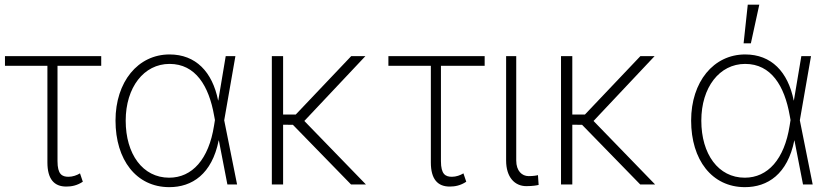

<svg xmlns="http://www.w3.org/2000/svg" viewBox="-20 -784 3532 816"><path d="M410.2 -545.5H1.1V-504.3H181.5V-93.8C181.5 -23.1 209.9 8.9 261.7 8.9C283.7 8.9 307.5 4.6 332 -11.7L320 -47.2C306.8 -39.1 288.7 -32.7 271.3 -32.7C243.6 -32.7 224.4 -43 224.4 -99.1V-504.3H410.2Z M698.9 11.4C796.2 11.7 880.7 -44 909.4 -187.1H910.2L946.4 0H987.6L932.9 -272.7L980.5 -545.5H939.3L907.7 -356.9H907C882.5 -479 811.8 -552.6 700.6 -552.6C566.1 -552.6 470.9 -436.1 470.9 -271.7C470.9 -104.4 559.3 11 698.9 11.4ZM893.5 -273.8 889.6 -249.6C867.2 -107.2 796.9 -28.8 698.9 -28.8C586.6 -28.8 514.2 -128.9 514.2 -271.3C514.2 -412.6 591.3 -512.4 700.6 -512.4C811.1 -512.4 867.9 -418.7 889.9 -293Z M1183.2 -545.5H1135.3V0H1183.2V-253.9L1224.8 -253.6L1471.9 0H1535.2L1273.4 -269.9L1533 -545.5H1472.7L1236.9 -297.2H1183.2Z M2039.8 -545.5H1630.7V-504.3H1811.1V-93.8C1811.1 -23.1 1839.5 8.9 1891.3 8.9C1913.4 8.9 1937.1 4.6 1961.6 -11.7L1949.6 -47.2C1936.4 -39.1 1918.3 -32.7 1900.9 -32.7C1873.2 -32.7 1854 -43 1854 -99.1V-504.3H2039.8Z M2131 -545.5V-101.9C2131 -30.9 2167.3 7.1 2217 7.1C2245 7.1 2263.1 3.6 2269.2 1.8L2266.3 -39.8C2263.1 -38.4 2247.2 -35.5 2226.9 -35.5C2198.5 -35.5 2174 -57.2 2174 -101.9V-545.5Z M2412.3 -545.5H2364.3V0H2412.3V-253.9L2453.8 -253.6L2701 0H2764.2L2502.5 -269.9L2762.1 -545.5H2701.7L2465.9 -297.2H2412.3Z M3145.2 11.4C3242.5 11.7 3327.1 -44 3355.8 -187.1H3356.5L3392.8 0H3433.9L3379.3 -272.7L3426.8 -545.5H3385.7L3354 -356.9H3353.3C3328.8 -479 3258.2 -552.6 3147 -552.6C3012.4 -552.6 2917.3 -436.1 2917.3 -271.7C2917.3 -104.4 3005.7 11 3145.2 11.4ZM3339.8 -273.8 3335.9 -249.6C3313.6 -107.2 3243.3 -28.8 3145.2 -28.8C3033 -28.8 2960.6 -128.9 2960.6 -271.3C2960.6 -412.6 3037.6 -512.4 3147 -512.4C3257.5 -512.4 3314.3 -418.7 3336.3 -293ZM3140.3 -599.8H3171.2L3207 -764.2H3158Z"/></svg>

Font: Karasuma Gothic
Style: Thin
Weight: 200
Designer: Rasmus Andersson / Ryoko Ishizuka
Foundry: rsms
Version: Version 1.00